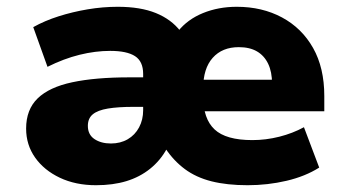

<svg xmlns="http://www.w3.org/2000/svg" viewBox="-20 -535 1023 566"><path d="M263 11Q203 11 156.5 -11Q110 -33 83.5 -70.5Q57 -108 57 -156Q57 -212 91 -245Q125 -278 193 -292.5Q261 -307 362 -307H426V-220H373Q328 -220 298 -215Q268 -210 253.5 -198Q239 -186 239 -164Q239 -138 258.5 -125Q278 -112 307 -112Q335 -112 356.5 -124.5Q378 -137 390 -159.5Q402 -182 402 -210V-317Q402 -354 378 -369.5Q354 -385 305 -385Q261 -385 214.5 -373.5Q168 -362 120 -338L78 -455Q112 -474 153 -487Q194 -500 238.5 -507.5Q283 -515 327 -515Q394 -515 439.5 -496.5Q485 -478 512 -443H505Q533 -478 578.5 -496.5Q624 -515 678 -515Q753 -515 811.5 -483.5Q870 -452 903 -393.5Q936 -335 936 -252V-207H560V-300H796L782 -288Q782 -323 770.5 -347Q759 -371 737.5 -383.5Q716 -396 684 -396Q635 -396 607 -364.5Q579 -333 579 -275V-250Q579 -185 612.5 -153.5Q646 -122 724 -122Q764 -122 803.5 -132Q843 -142 876 -160L921 -41Q880 -15 824.5 -2Q769 11 710 11Q649 11 603.5 -0.5Q558 -12 525 -36.5Q492 -61 468 -97H472Q453 -62 422.5 -37.5Q392 -13 352.5 -1Q313 11 263 11Z"/></svg>

Font: Nunito Sans 8pt Black
Style: Regular
Weight: 900
Version: Version 3.101;gftools[0.9.27]